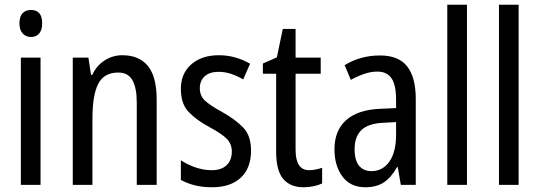

<svg xmlns="http://www.w3.org/2000/svg" viewBox="-20 -780 2275 810"><path d="M111 -738Q158 -738 158 -681Q158 -654 145.5 -639Q133 -624 111 -624Q89 -624 75.5 -639Q62 -654 62 -681Q62 -710 75 -724Q88 -738 111 -738ZM151 -537V0H68V-537Z M496 -547Q567 -547 604 -501.5Q641 -456 641 -360V0H557V-347Q557 -410 538.5 -442Q520 -474 479 -474Q419 -474 394.5 -426.5Q370 -379 370 -279V0H287V-537H353L364 -464H369Q388 -504 422 -525.5Q456 -547 496 -547Z M1039 -145Q1039 -70 995.5 -30Q952 10 875 10Q833 10 800.5 1.5Q768 -7 743 -21V-104Q768 -87 802.5 -74.5Q837 -62 873 -62Q914 -62 936 -83Q958 -104 958 -141Q958 -172 937.5 -193.5Q917 -215 865 -243Q809 -273 776 -307.5Q743 -342 743 -405Q743 -470 787 -508.5Q831 -547 903 -547Q940 -547 973 -537.5Q1006 -528 1035 -511L1006 -445Q982 -459 956 -468Q930 -477 902 -477Q864 -477 843.5 -458Q823 -439 823 -408Q823 -376 844 -356Q865 -336 918 -307Q973 -276 1006 -242Q1039 -208 1039 -145Z M1284 -62Q1298 -62 1312.5 -65Q1327 -68 1339 -72V-6Q1324 1 1303.5 5.5Q1283 10 1260 10Q1205 10 1175 -25Q1145 -60 1145 -140V-469H1089V-512L1148 -538L1173 -658H1227V-537H1333V-469H1227V-148Q1227 -62 1284 -62Z M1583 -546Q1662 -546 1698 -499.5Q1734 -453 1734 -363V0H1671L1658 -75H1655Q1631 -32 1600 -11Q1569 10 1521 10Q1458 10 1424.5 -35.5Q1391 -81 1391 -150Q1391 -229 1440 -273Q1489 -317 1584 -321L1651 -324V-359Q1651 -422 1631.5 -450Q1612 -478 1572 -478Q1545 -478 1517 -468.5Q1489 -459 1460 -443L1434 -505Q1466 -525 1503.5 -535.5Q1541 -546 1583 -546ZM1651 -265 1597 -262Q1533 -259 1504.5 -231Q1476 -203 1476 -151Q1476 -103 1495 -80.5Q1514 -58 1547 -58Q1594 -58 1622.5 -98Q1651 -138 1651 -213Z M1950 0H1867V-760H1950Z M2168 0H2085V-760H2168Z"/></svg>

Font: Avrile Sans Condensed
Style: Regular
Weight: 400
Width: 3
Designer: Monotype Design Team
Foundry: Monotype Imaging Inc.
Version: Version 2.001;September 10, 2019;FontCreator 11.5.0.2425 64-